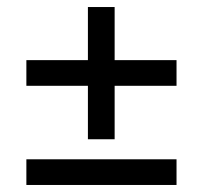

<svg xmlns="http://www.w3.org/2000/svg" viewBox="-20 -547 577 546"><path d="M306 -151H230V-303H55V-376H230V-527H306V-376H482V-303H306ZM482 -94V-21H55V-94Z"/></svg>

Font: Gemunu Libre SemiBold
Style: Regular
Weight: 600
Designer: Puspanada Ekanayake, Sola Matas, Pathum Egodawatta, Kosala Senevirathne
Foundry: mooniak
Version: Version 1.100